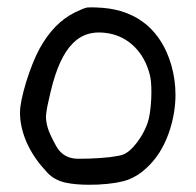

<svg xmlns="http://www.w3.org/2000/svg" viewBox="-20 -510 542 530"><path d="M320.3 -83.5Q338.4 -90.8 357.4 -115.7Q377 -141.1 387.2 -169.9Q395 -191.9 397.5 -237.3Q397.9 -248 397.9 -257.3Q397.9 -288.1 393.1 -305.2Q380.9 -351.6 351.1 -380.9Q321.8 -410.2 279.8 -418Q266.1 -420.4 253.4 -420.4Q210.4 -420.4 181.2 -390.6Q142.6 -352.5 120.1 -258.3Q108.9 -212.4 107.4 -194.8Q106.9 -191.4 106.9 -188Q106.9 -173.8 111.8 -157.2Q116.7 -140.1 135.3 -106.4Q154.3 -72.8 193.4 -71.8Q196.3 -71.8 198.7 -71.8Q201.7 -71.8 204.6 -71.8Q215.8 -71.8 228 -72.3Q256.3 -73.2 283.2 -76.2Q310.5 -79.6 320.3 -83.5ZM160.6 -5.9Q125.5 -13.7 104.5 -40.5Q71.8 -75.7 53.2 -117.7Q35.2 -159.7 35.2 -199.2Q35.2 -227.1 52.2 -283.7Q69.8 -339.8 89.4 -376Q108.4 -410.6 132.8 -436Q157.7 -461.4 186.5 -475.6Q210.4 -487.3 220.7 -489.3Q225.1 -489.7 232.9 -489.7Q244.1 -489.7 264.2 -488.3Q335.4 -482.4 384.3 -441.9Q432.6 -400.9 453.1 -329.6Q464.4 -289.6 464.4 -248.5Q464.4 -226.1 460.9 -202.6Q450.7 -138.2 420.4 -89.4Q403.8 -63.5 381.8 -43.9Q360.4 -24.4 334.5 -14.2Q305.7 -3.4 251 -0.5Q237.3 0 225.1 0Q187.5 0 160.6 -5.9Z"/></svg>

Font: Casuwalt
Style: Regular
Weight: 400
Designer: Walter E Stewart
Version: 0.1